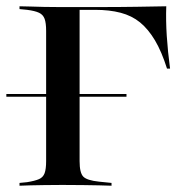

<svg xmlns="http://www.w3.org/2000/svg" viewBox="-21 -591 592 611"><path d="M-0.8 -283.1V-291.9H381.5V-283.1ZM125.8 -201.6V-492.7Q125.8 -517.7 121 -531Q116.1 -544.4 103.2 -550.4Q90.3 -556.5 65.3 -559.7L41.1 -562.1V-571Q56.5 -571 76.2 -570.2Q96 -569.4 119.4 -569Q142.7 -568.5 169.4 -568.5H179.8H284.7Q360.5 -568.5 413.7 -569.4Q466.9 -570.2 508.1 -571Q506.5 -525.8 509.7 -476.6Q512.9 -427.4 520.2 -372.6H510.5Q493.5 -426.6 472.2 -462.5Q450.8 -498.4 424.6 -519.8Q398.4 -541.1 362.9 -550.4Q327.4 -559.7 281.5 -559.7H232.3V-201.6ZM169.4 -2.4Q142.7 -2.4 119.4 -2Q96 -1.6 76.2 -1.2Q56.5 -0.8 41.1 0V-8.9L65.3 -11.3Q90.3 -15.3 103.2 -21Q116.1 -26.6 121 -39.9Q125.8 -53.2 125.8 -78.2V-201.6H232.3V-78.2Q232.3 -41.1 244 -29Q255.6 -16.9 294.4 -12.9L333.9 -8.9V0Q316.1 -0.8 293.5 -1.2Q271 -1.6 244.4 -2Q217.7 -2.4 186.3 -2.4H179.8Z"/></svg>

Font: Playfair 144pt SemiExpanded SemiBold
Style: Regular
Weight: 600
Width: 6
Designer: Claus Eggers Sørensen
Foundry: Claus Eggers Sørensen
Version: Version 2.203